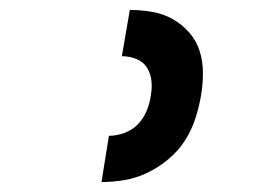

<svg xmlns="http://www.w3.org/2000/svg" viewBox="-20 -800 540 386"><path d="M184 -434 199 -527Q214 -527 229.5 -532.5Q245 -538 256.5 -549.5Q268 -561 274.5 -576.5Q281 -592 283 -607Q286 -622 284.5 -637Q283 -652 275.5 -664Q268 -676 254 -681.5Q240 -687 225 -687L241 -780Q264 -780 286.5 -776Q309 -772 327.5 -761.5Q346 -751 360.5 -734.5Q375 -718 381.5 -697Q388 -676 388 -653Q388 -630 384 -607Q380 -584 372.5 -561Q365 -538 351.5 -517Q338 -496 318 -479.5Q298 -463 276 -452.5Q254 -442 230.5 -438Q207 -434 184 -434Z"/></svg>

Font: Iosevka Heavy Oblique
Style: Regular
Weight: 900
Italic angle: -9°
Monospace: yes
Designer: Belleve Invis
Foundry: Belleve Invis
Version: Version 32.5.0; ttfautohint (v1.8.4)